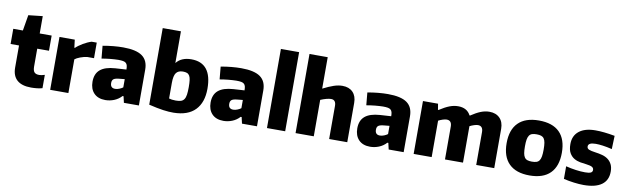

<svg xmlns="http://www.w3.org/2000/svg" viewBox="-47 -1364 6303 1931"><g transform="rotate(10 3104.5 -398.5)"><path d="M293 11Q198 11 149.5 -32Q101 -75 101 -160V-385H15V-540H113L140 -701L285 -717V-540H407V-385H287V-204Q287 -162 302 -145Q317 -128 352 -128Q375 -128 408 -139V-3Q386 4 355 7.5Q324 11 293 11Z M487 -540H643L653 -459H659Q671 -471 689.5 -484.5Q708 -498 729 -510.5Q750 -523 772 -533Q794 -543 814 -549H866V-390H798Q763 -386 727 -372.5Q691 -359 673 -344V0H487Z M1050 5Q975 5 933.5 -38Q892 -81 892 -155Q892 -236 941.5 -278Q991 -320 1094 -327L1207 -334Q1207 -358 1203 -374Q1199 -390 1188.5 -399.5Q1178 -409 1159 -412.5Q1140 -416 1109 -416Q1093 -416 1071.5 -414.5Q1050 -413 1027 -411Q1004 -409 981.5 -405.5Q959 -402 941 -399L929 -528Q984 -538 1037 -543Q1090 -548 1137 -548Q1270 -548 1331.5 -504Q1393 -460 1393 -366V0H1240L1225 -65H1215Q1183 -30 1139.5 -12.5Q1096 5 1050 5ZM1128 -123Q1148 -123 1170.5 -132Q1193 -141 1207 -152V-236L1147 -230Q1109 -226 1094 -214Q1079 -202 1079 -175Q1079 -123 1128 -123Z M1749 11Q1725 11 1699 9.5Q1673 8 1642.5 3.5Q1612 -1 1575.5 -8Q1539 -15 1494 -26V-808H1680V-484Q1706 -517 1744.5 -533Q1783 -549 1833 -549Q2043 -549 2043 -285Q2043 -145 1969 -68Q1895 9 1749 11ZM1749 -113Q1781 -113 1801.5 -119.5Q1822 -126 1834 -143.5Q1846 -161 1850.5 -191Q1855 -221 1855 -268Q1855 -311 1851.5 -339Q1848 -367 1838.5 -383.5Q1829 -400 1812.5 -406.5Q1796 -413 1771 -413Q1724 -413 1702 -384Q1680 -355 1680 -280V-122Q1692 -118 1709.5 -115.5Q1727 -113 1749 -113Z M2256 5Q2181 5 2139.5 -38Q2098 -81 2098 -155Q2098 -236 2147.5 -278Q2197 -320 2300 -327L2413 -334Q2413 -358 2409 -374Q2405 -390 2394.5 -399.5Q2384 -409 2365 -412.5Q2346 -416 2315 -416Q2299 -416 2277.5 -414.5Q2256 -413 2233 -411Q2210 -409 2187.5 -405.5Q2165 -402 2147 -399L2135 -528Q2190 -538 2243 -543Q2296 -548 2343 -548Q2476 -548 2537.5 -504Q2599 -460 2599 -366V0H2446L2431 -65H2421Q2389 -30 2345.5 -12.5Q2302 5 2256 5ZM2334 -123Q2354 -123 2376.5 -132Q2399 -141 2413 -152V-236L2353 -230Q2315 -226 2300 -214Q2285 -202 2285 -175Q2285 -123 2334 -123Z M2701 -808H2887V0H2701Z M2993 -808H3179V-487Q3242 -519 3288 -534.5Q3334 -550 3376 -550Q3444 -550 3482.5 -510.5Q3521 -471 3521 -401V0H3336V-338Q3336 -400 3286 -400Q3266 -400 3238 -392.5Q3210 -385 3179 -372V0H2993Z M3754 5Q3679 5 3637.5 -38Q3596 -81 3596 -155Q3596 -236 3645.5 -278Q3695 -320 3798 -327L3911 -334Q3911 -358 3907 -374Q3903 -390 3892.5 -399.5Q3882 -409 3863 -412.5Q3844 -416 3813 -416Q3797 -416 3775.5 -414.5Q3754 -413 3731 -411Q3708 -409 3685.5 -405.5Q3663 -402 3645 -399L3633 -528Q3688 -538 3741 -543Q3794 -548 3841 -548Q3974 -548 4035.5 -504Q4097 -460 4097 -366V0H3944L3929 -65H3919Q3887 -30 3843.5 -12.5Q3800 5 3754 5ZM3832 -123Q3852 -123 3874.5 -132Q3897 -141 3911 -152V-236L3851 -230Q3813 -226 3798 -214Q3783 -202 3783 -175Q3783 -123 3832 -123Z M4199 -540H4353L4363 -479H4369Q4426 -516 4470 -533Q4514 -550 4558 -550Q4649 -550 4685 -479H4691Q4745 -515 4789 -532.5Q4833 -550 4877 -550Q4944 -550 4983 -510.5Q5022 -471 5022 -401V0H4838V-335Q4838 -398 4786 -398Q4771 -398 4747.5 -390.5Q4724 -383 4703 -372V0H4519V-335Q4519 -398 4467 -398Q4451 -398 4427.5 -390.5Q4404 -383 4383 -372V0H4199Z M5383 11Q5245 11 5173 -60.5Q5101 -132 5101 -270Q5101 -407 5173 -478.5Q5245 -550 5383 -550Q5522 -550 5593.5 -479Q5665 -408 5665 -270Q5665 -132 5593.5 -60.5Q5522 11 5383 11ZM5383 -130Q5411 -130 5429.5 -136Q5448 -142 5459 -158Q5470 -174 5474.5 -201Q5479 -228 5479 -270Q5479 -312 5474.5 -339Q5470 -366 5459 -381.5Q5448 -397 5429.5 -403Q5411 -409 5383 -409Q5356 -409 5337.5 -403Q5319 -397 5308 -381Q5297 -365 5292.5 -338.5Q5288 -312 5288 -270Q5288 -228 5292.5 -201Q5297 -174 5308 -158Q5319 -142 5337.5 -136Q5356 -130 5383 -130Z M5936 11Q5891 11 5836.5 4Q5782 -3 5731 -15V-144Q5783 -131 5833.5 -124Q5884 -117 5929 -117Q5969 -117 5986.5 -125.5Q6004 -134 6004 -154Q6004 -174 5986.5 -184Q5969 -194 5928 -199Q5898 -202 5864 -208Q5830 -214 5801 -231Q5772 -248 5753 -281Q5734 -314 5734 -372Q5734 -457 5793 -504Q5852 -551 5960 -551Q6002 -551 6050 -546Q6098 -541 6158 -530L6153 -394Q6099 -407 6058 -412.5Q6017 -418 5986 -418Q5909 -418 5909 -378Q5909 -357 5929.5 -348Q5950 -339 5996 -333Q6034 -328 6067.5 -319Q6101 -310 6126.5 -291Q6152 -272 6167 -242.5Q6182 -213 6182 -168Q6182 -80 6119.5 -34.5Q6057 11 5936 11Z"/></g></svg>

Font: Encode Sans Narrow
Style: ExtraBold
Weight: 800
Designer: Pablo Impallari, Andres Torresi
Foundry: Pablo Impallari, Andres Torresi
Version: Version 1.000; ttfautohint (v1.00) -l 8 -r 50 -G 200 -x 14 -